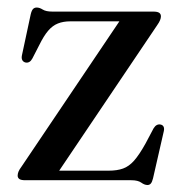

<svg xmlns="http://www.w3.org/2000/svg" viewBox="-20 -490 488 522"><path d="M407 -421 131.5 -12 114.5 -26H275.5Q298.5 -26 314.5 -31.8Q330.5 -37.5 344.5 -53.2Q358.5 -69 375.5 -99.5L397.5 -141Q401.5 -147.5 406.2 -150Q411 -152.5 416 -151.5Q422 -150.5 424.5 -146Q427 -141.5 425.5 -134L396 -5Q393.5 5 390 9Q386.5 13 381 13Q373 13 364 6.5Q355 0 337 0H49Q37.5 0 32.8 -3.2Q28 -6.5 28 -12.5Q28 -17.5 30.2 -23.2Q32.5 -29 38.5 -37L313 -444.5L329.5 -432H171.5Q152 -432 137.5 -426.2Q123 -420.5 111 -406.5Q99 -392.5 86.5 -367L68 -331Q64.5 -324.5 60 -321.8Q55.5 -319 49.5 -320Q43.5 -321.5 40.8 -326.2Q38 -331 39.5 -339L63.5 -451Q66 -461.5 69.8 -465.5Q73.5 -469.5 80 -469.5Q87.5 -469.5 96.2 -464Q105 -458.5 122 -458.5H396.5Q408 -458.5 412.8 -455.2Q417.5 -452 417.5 -445.5Q417.5 -441 415.2 -435.2Q413 -429.5 407 -421Z"/></svg>

Font: Fraunces 60pt
Style: Regular
Weight: 400
Version: Version 1.000;[b76b70a41]